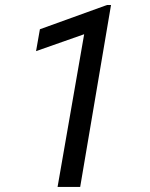

<svg xmlns="http://www.w3.org/2000/svg" viewBox="-20 -734 590 754"><path d="M416 -714.4H400.4L136.7 -619.1L121.6 -533.2L310.5 -599.6L206.1 0H294.9Z"/></svg>

Font: Roboto
Style: Italic
Weight: 400
Italic angle: -12°
Designer: Google
Version: Version 2.137; 2017